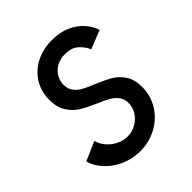

<svg xmlns="http://www.w3.org/2000/svg" viewBox="-156 -621 725 725"><g transform="rotate(-45 206.0 -258.5)"><path d="M5.9 -109.4 82 -142.6Q87.4 -121.6 102.5 -104Q117.7 -86.4 138.9 -75.9Q160.2 -65.4 182.6 -65.4Q207 -65.4 228.3 -77.4Q249.5 -89.4 262.2 -109.4Q274.9 -129.4 274.9 -152.3Q274.9 -173.8 263.7 -188.7Q252.4 -203.6 235.6 -213.1Q218.8 -222.7 189 -235.4Q150.9 -252 127.7 -266.4Q104.5 -280.8 87.9 -306.6Q71.3 -332.5 71.3 -372.1Q71.3 -417 93 -451.9Q114.7 -486.8 152.8 -506.1Q190.9 -525.4 238.3 -525.4Q279.8 -525.4 311.8 -511.2Q343.8 -497.1 364 -474.1Q384.3 -451.2 392.6 -424.8L318.4 -395.5Q308.1 -419.4 288.3 -436.3Q268.6 -453.1 235.4 -453.1Q210 -453.1 190.4 -442.4Q170.9 -431.6 160.2 -413.6Q149.4 -395.5 149.4 -374.5Q149.4 -352.5 160.9 -337.6Q172.4 -322.8 189.9 -313.2Q207.5 -303.7 236.8 -292Q274.9 -275.9 298.1 -262.2Q321.3 -248.5 337.6 -223.4Q354 -198.2 354 -159.7Q354 -112.8 330.3 -74.5Q306.6 -36.1 266.1 -14.2Q225.6 7.8 177.2 7.8Q135.7 7.8 99.4 -8.5Q63 -24.9 38.3 -51.8Q13.7 -78.6 5.9 -109.4Z"/></g></svg>

Font: Reddit Sans Chocolate
Style: Italic
Weight: 400
Italic angle: -11.25°
Designer: Stephen Hutchings
Version: Version 1.013